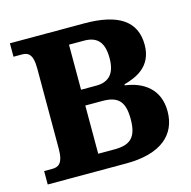

<svg xmlns="http://www.w3.org/2000/svg" viewBox="-85 -620 701 704"><g transform="rotate(-15 265.5 -268.0)"><path d="M12 0H310C441 0 506 -56 506 -146C506 -230 448 -269 379 -278V-282C422 -294 488 -318 488 -403C488 -494 422 -536 294 -536H12V-485H43C65 -485 85 -479 85 -421V-116C85 -59 65 -51 43 -51H12ZM220 -304V-475H277C329 -475 351 -447 351 -389C351 -334 329 -304 277 -304ZM220 -61V-244H284C343 -244 368 -222 368 -153C368 -85 343 -61 282 -61Z"/></g></svg>

Font: Noto Serif Condensed
Style: Bold
Weight: 700
Width: 3
Designer: Monotype Design Team
Foundry: Monotype Imaging Inc.
Version: Version 2.015